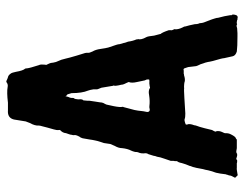

<svg xmlns="http://www.w3.org/2000/svg" viewBox="-102 -667 768 604"><g transform="rotate(-90 282.0 -365.0)"><path d="M536 -21Q540 -18 537 -8Q535 1 525 -2Q524 -2 522 -2L521 -3Q512 -5 510 -4Q508 -2 506 -4Q503 -6 495 -3Q492 -3 487 -2.5Q482 -2 480 -2Q479 -2 476.5 -2Q474 -2 472 -2Q470 -2 469 -2Q437 -2 422 -4Q409 -8 407 -17L401 -44Q401 -47 399 -55Q390 -86 390 -89Q390 -90 389 -95Q388 -100 387 -103Q386 -105 384.5 -110Q383 -115 382 -118L381 -120Q377 -128 376 -132Q374 -148 373 -157Q372 -159 371 -163Q370 -167 369 -169Q367 -173 362 -171H352Q351 -170 347 -170Q335 -166 327 -168Q325 -169 320 -169.5Q315 -170 313 -170H309Q305 -169 305 -170H297Q294 -170 287 -169.5Q280 -169 276 -169Q228 -166 227 -166Q214 -166 210 -168Q206 -170 193 -165Q192 -164 192 -161Q196 -153 190 -138Q190 -135 188 -129.5Q186 -124 185 -121Q181 -108 175 -82Q174 -80 172 -76.5Q170 -73 170 -72Q170 -69 171 -69Q173 -60 169 -51Q164 -42 165 -38Q165 -29 161 -22Q154 -8 149 -7Q148 -7 146 -5L145 -4Q144 -4 143 -4H118Q116 -4 112 -5Q108 -6 105 -5.5Q102 -5 100 -3H94Q93 -3 87 -5Q84 -7 80 -3H75Q72 -3 71 -4H56Q53 -5 37 -2Q32 0 30 -4L25 -9V-10Q32 -22 32 -27Q32 -29 34 -33Q34 -35 35 -37Q36 -39 36 -41Q38 -59 40 -66Q40 -68 42 -73.5Q44 -79 45 -82Q49 -96 50 -103Q52 -109 54 -121Q56 -133 58 -139Q58 -141 60 -145.5Q62 -150 62 -152Q64 -156 67 -164.5Q70 -173 71 -177Q73 -188 77 -192V-199Q78 -201 78 -205.5Q78 -210 78 -212Q79 -216 84.5 -231Q90 -246 91 -255Q92 -257 93 -260.5Q94 -264 94 -266Q95 -268 96.5 -274Q98 -280 99 -282Q102 -286 102 -291Q100 -305 105 -315Q106 -318 106 -324Q108 -332 110 -336Q116 -347 118 -365Q118 -376 125 -388Q130 -399 131 -402Q132 -408 134 -422L137 -431Q141 -443 142 -449Q143 -453 144 -459Q145 -465 145 -466Q146 -470 147 -477.5Q148 -485 149 -489Q151 -496 154 -499Q160 -510 159 -515Q158 -518 160 -524Q160 -527 162 -532.5Q164 -538 165 -541Q166 -552 174 -559Q176 -562 175 -563Q174 -571 177 -580Q179 -587 182.5 -599.5Q186 -612 187 -617Q189 -623 189 -627Q188 -639 197 -655Q200 -662 202 -668Q204 -681 208 -705Q213 -726 237 -724H261Q294 -728 310 -725Q319 -723 326 -729H329Q337 -725 341 -724Q348 -723 354 -713Q355 -712 358 -699Q362 -676 368 -670Q369 -668 369 -664Q370 -655 379 -627Q381 -623 381 -619Q381 -609 380 -604V-603Q381 -602 381 -601Q385 -593 386 -589Q386 -587 387 -581.5Q388 -576 389 -573Q390 -570 392.5 -564.5Q395 -559 396 -556Q397 -552 399.5 -543Q402 -534 403 -529Q404 -525 409 -508Q414 -491 417 -482Q418 -479 418 -473Q417 -468 422 -458Q428 -448 430 -433Q433 -413 434 -411V-410L443 -383Q445 -377 445 -373Q447 -367 449 -359Q449 -357 450.5 -353Q452 -349 453 -346Q455 -331 460 -320Q460 -319 460 -317L461 -315Q458 -305 467 -289Q470 -284 472 -264Q473 -260 477 -245V-244Q482 -239 489 -218V-212Q488 -208 491 -203Q493 -201 492 -198Q491 -188 498 -174Q501 -170 501 -165Q504 -156 508 -136V-133Q508 -132 508.5 -129.5Q509 -127 509 -126Q511 -122 511 -121Q511 -119 511.5 -116Q512 -113 512.5 -110.5Q513 -108 514 -106Q515 -103 517.5 -97Q520 -91 521 -88Q522 -86 523.5 -81Q525 -76 526 -73Q528 -67 528 -63Q534 -41 536 -26Q537 -25 536 -23ZM334 -280V-284V-287Q332 -291 331 -294Q330 -298 328.5 -306Q327 -314 326 -318Q322 -335 326 -344Q326 -345 324 -349Q318 -361 318 -363Q318 -366 315.5 -376Q313 -386 315 -392Q314 -393 314 -394L308 -430Q307 -433 305 -437.5Q303 -442 303 -444V-451V-455Q301 -467 299 -472Q291 -491 291 -524L287 -537Q284 -538 281 -543Q281 -540 279 -534Q275 -526 276 -520Q276 -517 274 -515Q273 -514 272.5 -511Q272 -508 272 -507Q271 -503 271.5 -500Q272 -497 271.5 -493Q271 -489 268 -486V-483Q267 -478 267 -467Q266 -461 264.5 -450Q263 -439 262 -434Q262 -432 261.5 -429Q261 -426 260 -424Q259 -422 257 -418.5Q255 -415 255 -414Q254 -410 252.5 -402.5Q251 -395 250 -391Q246 -371 248 -363Q248 -362 248 -362L247 -360Q241 -338 238 -326Q236 -318 234 -298Q231 -285 232 -283Q234 -277 240 -278Q248 -280 251 -279Q266 -277 285 -280Q299 -283 308 -277Q310 -277 312 -278Q324 -280 328 -279Q333 -279 334 -280Z"/></g></svg>

Font: Gutenberg Clean
Style: Regular
Weight: 400
Designer: Nicola Manzari, Bruno Pierini
Foundry: Unio | Creative Solutions
Version: Version 1.001;PS 001.001;hotconv 1.0.88;makeotf.lib2.5.64775